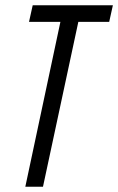

<svg xmlns="http://www.w3.org/2000/svg" viewBox="-20 -708 448 728"><path d="M76 0 209 -625H90L104 -688H408L394 -625H277L143 0Z"/></svg>

Font: Saira ExtraCondensed
Style: Italic
Weight: 400
Width: 2
Italic angle: -12°
Designer: Hector Gatti with collaboration of the Omnibus-Type team
Foundry: Omnibus-Type
Version: Version 1.101